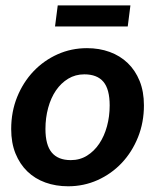

<svg xmlns="http://www.w3.org/2000/svg" viewBox="-20 -667 567 695"><path d="M236.3 -87.4Q269 -87.4 294.9 -103.5Q320.8 -119.6 339.1 -146.7Q357.4 -173.8 367.2 -209.7Q377 -245.6 377 -285.2Q377 -344.2 354.2 -371.1Q331.5 -397.9 285.2 -397.9Q252.9 -397.9 226.8 -382.1Q200.7 -366.2 182.4 -339.4Q164.1 -312.5 154.3 -276.4Q144.5 -240.2 144.5 -200.2Q144.5 -142.1 167.5 -114.7Q190.4 -87.4 236.3 -87.4ZM226.6 7.3Q182.1 7.3 144.3 -6.3Q106.4 -20 79.1 -46.4Q51.8 -72.8 36.1 -111.3Q20.5 -149.9 20.5 -199.7Q20.5 -262.7 42.2 -316.2Q64 -369.6 101.3 -408.9Q138.7 -448.2 188.5 -470.5Q238.3 -492.7 294.9 -492.7Q339.4 -492.7 377 -479Q414.6 -465.3 442.1 -439Q469.7 -412.6 485.4 -374Q501 -335.4 501 -285.6Q501 -223.6 479.5 -170.2Q458 -116.7 420.7 -77.1Q383.3 -37.6 333.3 -15.1Q283.2 7.3 226.6 7.3ZM189 -647.5H452.1L442.4 -571.3H179.2Z"/></svg>

Font: Carlito
Style: Bold Italic
Weight: 700
Italic angle: -7°
Designer: Lukasz Dziedzic
Foundry: tyPoland Lukasz Dziedzic
Version: Version 1.104